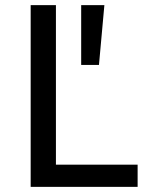

<svg xmlns="http://www.w3.org/2000/svg" viewBox="-20 -725 591 745"><path d="M99 0V-705H197V-86H514V0ZM295 -473V-705H385L364 -473Z"/></svg>

Font: Nunito Sans 7pt SemiCondensed Medium
Style: Regular
Weight: 500
Width: 4
Designer: Vernon Adams
Foundry: Vernon Adams
Version: Version 3.101;gftools[0.9.27]